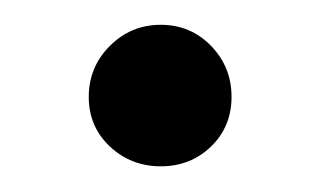

<svg xmlns="http://www.w3.org/2000/svg" viewBox="-20 -416 253 151"><path d="M66.4 -300.8Q49.8 -316.4 49.8 -339.8Q49.8 -363.3 66.4 -379.9Q83 -396.5 106.4 -396.5Q129.9 -396.5 146 -379.9Q162.1 -363.3 162.1 -339.8Q162.1 -316.4 146 -300.8Q129.9 -285.2 106.4 -285.2Q83 -285.2 66.4 -300.8Z"/></svg>

Font: Olivea
Style: LigaturesFont
Weight: 400
Designer: Achmad Aprilia Pratama
Version: Version 001.000